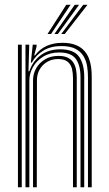

<svg xmlns="http://www.w3.org/2000/svg" viewBox="-20 -788 459 808"><path d="M350.2 0V-464.8Q350.2 -487 346.5 -509.8Q342.8 -532.5 331.4 -551.6Q320 -570.8 297.6 -582.5Q275.2 -594.2 238.2 -594.2Q194.8 -594.2 163.1 -575.5Q131.5 -556.8 113.5 -524.5H109.8L117.8 -600H133.8V-591.8L123.8 -554.8H127.2Q148.2 -582.5 177.1 -595.1Q206 -607.8 242.2 -607.8Q275 -607.8 297.1 -599.2Q319.2 -590.8 332.9 -576.1Q346.5 -561.5 353.8 -543.2Q361 -525 363.5 -505.2Q366 -485.5 366 -467V0ZM55.5 0V-600H71.5V0ZM119 0V-450Q119 -477.5 132.4 -500.9Q145.8 -524.2 169.9 -538.5Q194 -552.8 226 -552.8Q251 -552.8 266.2 -544.8Q281.5 -536.8 289.5 -523.5Q297.5 -510.2 300.2 -493.9Q303 -477.5 303 -460.5V0H287.2V-459.8Q287.2 -480.8 282.8 -498.9Q278.2 -517 264.6 -528.2Q251 -539.5 224 -539.5Q199 -539.5 178.9 -527.9Q158.8 -516.2 147.1 -496.2Q135.5 -476.2 135.5 -451L134.8 0ZM87.2 0V-600H103L99.8 -488.2H103.5Q118.2 -531.5 152 -556.1Q185.8 -580.8 233.8 -580.5Q290.8 -580.2 312.6 -549.5Q334.5 -518.8 334.5 -464V0H318.8V-462.5Q318.8 -513.2 299 -540.2Q279.2 -567.2 229.5 -567.2Q190.8 -567.2 162.5 -550.1Q134.2 -533 118.9 -506.1Q103.5 -479.2 103.5 -449.2V0ZM180 -645 258.8 -767.8H277L194.8 -645ZM237.8 -645 330.2 -767.8H348.2L252.5 -645ZM209 -645 294.5 -767.8H312.8L223.5 -645Z"/></svg>

Font: Big Shoulders Inline Text Thin
Style: Regular
Weight: 400
Version: Version 2.002